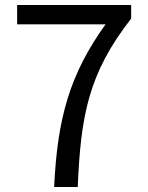

<svg xmlns="http://www.w3.org/2000/svg" viewBox="-20 -753 595 773"><path d="M198 0H293C305 -287 336 -458 508 -678V-733H49V-655H405C261 -455 211 -278 198 0Z"/></svg>

Font: Noto Sans KR
Style: Regular
Weight: 400
Designer: Ryoko NISHIZUKA 西塚涼子 (kana, bopomofo & ideographs); Paul D. Hunt (Latin, Greek & Cyrillic); Sandoll Communications 산돌커뮤니
Foundry: Adobe
Version: Version 2.004;hotconv 1.0.118;makeotfexe 2.5.65603